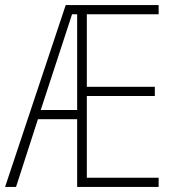

<svg xmlns="http://www.w3.org/2000/svg" viewBox="-21 -734 683 754"><path d="M602 0V-36H320V-357H587V-393H320V-678H602V-714H237L-1 0H42L128 -266H282V0ZM139 -302 262 -678H282V-302Z"/></svg>

Font: Noto Sans Hebrew Condensed ExtraLight
Style: Regular
Weight: 200
Width: 3
Designer: Monotype Design Team
Foundry: Monotype Imaging Inc.
Version: Version 2.004